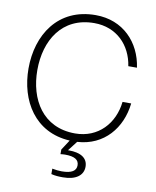

<svg xmlns="http://www.w3.org/2000/svg" viewBox="-101 -809 906 1114"><g transform="rotate(10 352.0 -252.0)"><path d="M347 228C423 228 466 196 466 145C466 93 423 68 355 68H349L393 11C550 2 647 -116 663 -263H612C598 -135 509 -35 372 -35C181 -35 93 -187 93 -360C93 -533 181 -685 372 -685C504 -685 591 -594 609 -473H660C639 -619 534 -732 372 -732C149 -732 41 -557 41 -360C41 -170 142 0 349 11L310 71V98C318 97 329 96 337 96C393 96 419 112 419 145C419 177 393 195 334 195C317 195 298 193 278 189V221C301 227 324 228 347 228Z"/></g></svg>

Font: Aspekta 200
Style: Regular
Weight: 200
Designer: Ivo Dolenc
Version: Version 2.000